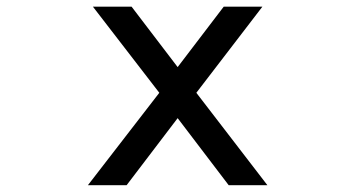

<svg xmlns="http://www.w3.org/2000/svg" viewBox="-20 -546 1040 562"><path d="M237.3 -3.9 446.3 -274.4 252 -526.4H365.2L500 -349.6L634.8 -526.4H748L554.7 -274.4L762.7 -3.9H649.4L500 -200.2L350.6 -3.9Z"/></svg>

Font: Kosugi
Style: Regular
Weight: 400
Version: Version 4.002